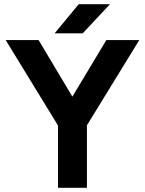

<svg xmlns="http://www.w3.org/2000/svg" viewBox="-20 -890 687 910"><path d="M255 0V-295L7 -700H163L323 -432L484 -700H640L392 -296V0ZM239 -732 353 -870H501L372 -732Z"/></svg>

Font: Figtree Light
Style: Bold
Weight: 700
Version: Version 2.002